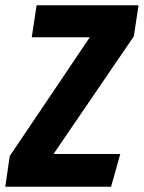

<svg xmlns="http://www.w3.org/2000/svg" viewBox="-47 -713 549 733"><path d="M-26.9 0 -9.8 -117.2 295.9 -570.8H74.2L92.8 -692.9H481.9L463.9 -574.2L157.2 -125H412.1L377 0Z"/></svg>

Font: Fira Sans Compressed
Style: Bold Italic
Weight: 700
Width: 3
Italic angle: -8°
Designer: Carrois Corporate & Edenspiekermann AG
Foundry: Carrois Corporate GbR & Edenspiekermann AG
Version: Version 4.203;PS 004.203;hotconv 1.0.88;makeotf.lib2.5.64775